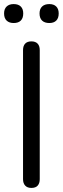

<svg xmlns="http://www.w3.org/2000/svg" viewBox="-26 -915 308 942"><path d="M128 7Q108 7 97.5 -4.5Q87 -16 87 -36V-669Q87 -690 97.5 -701Q108 -712 128 -712Q148 -712 158.5 -701Q169 -690 169 -669V-36Q169 -16 159 -4.5Q149 7 128 7ZM216 -802Q193 -802 180.5 -814Q168 -826 168 -849Q168 -871 180.5 -883Q193 -895 216 -895Q238 -895 250 -883Q262 -871 262 -849Q262 -826 250 -814Q238 -802 216 -802ZM41 -802Q19 -802 6.5 -814Q-6 -826 -6 -849Q-6 -871 6.5 -883Q19 -895 41 -895Q64 -895 76 -883Q88 -871 88 -849Q88 -826 76 -814Q64 -802 41 -802Z"/></svg>

Font: Nunito
Style: Regular
Weight: 400
Designer: Vernon Adams
Foundry: Vernon Adams
Version: Version 3.602